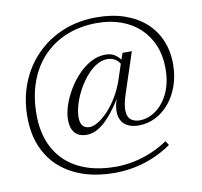

<svg xmlns="http://www.w3.org/2000/svg" viewBox="-89 -806 1080 1028"><g transform="rotate(-10 451.0 -292.0)"><path d="M624.5 -101.5Q574.5 -101.5 547 -126Q519.5 -150.5 519.5 -195Q519.5 -206.5 521.2 -219.5Q523 -232.5 527 -246L536 -278.5H542.5Q510 -225.5 482 -190.8Q454 -156 429.2 -136.2Q404.5 -116.5 383 -108.5Q361.5 -100.5 342.5 -100.5Q298 -100.5 276.8 -125.8Q255.5 -151 255.5 -195.5Q255.5 -232.5 269.5 -274.8Q283.5 -317 308 -358Q332.5 -399 364.8 -432.5Q397 -466 434.8 -486Q472.5 -506 512.5 -506Q543 -506 563.5 -492.8Q584 -479.5 600 -454.5L589 -439.5Q576 -461 558.5 -470.8Q541 -480.5 518.5 -480.5Q487.5 -480.5 457.2 -461.5Q427 -442.5 401 -411Q375 -379.5 355.2 -342.2Q335.5 -305 324.5 -267.5Q313.5 -230 313.5 -199Q313.5 -169.5 326 -154Q338.5 -138.5 364.5 -138.5Q383 -138.5 408.8 -153.5Q434.5 -168.5 463 -198Q491.5 -227.5 517.8 -271Q544 -314.5 562.5 -371.5L590.5 -456.5L605.5 -499.5H656L583 -278Q574 -250.5 570.2 -230.2Q566.5 -210 566.5 -194.5Q566.5 -159 585 -143.2Q603.5 -127.5 633.5 -127.5Q680 -127.5 722.2 -157.8Q764.5 -188 791 -244.2Q817.5 -300.5 817.5 -378.5Q817.5 -447 794.8 -502.5Q772 -558 730 -597.8Q688 -637.5 629.2 -659Q570.5 -680.5 499 -680.5Q406.5 -680.5 332 -650.2Q257.5 -620 204.2 -563.8Q151 -507.5 122.8 -429Q94.5 -350.5 94.5 -253.5Q94.5 -169 120.2 -104.2Q146 -39.5 194.2 5Q242.5 49.5 311 72.2Q379.5 95 464 95Q511 95 560 85.5Q609 76 657.2 56Q705.5 36 749.5 6.5L764.5 29.5Q720.5 60 670.8 81.8Q621 103.5 566.2 115Q511.5 126.5 452 126.5Q363 126.5 288.5 102.5Q214 78.5 159.2 31.2Q104.5 -16 74.2 -86.5Q44 -157 44 -249.5Q44 -349.5 77.8 -433.8Q111.5 -518 172.8 -580.2Q234 -642.5 317.5 -676.8Q401 -711 500.5 -711Q584 -711 650.8 -688.2Q717.5 -665.5 764.5 -623.8Q811.5 -582 836.5 -523.5Q861.5 -465 861.5 -393.5Q861.5 -331.5 843.2 -278.2Q825 -225 792.5 -185.5Q760 -146 717 -123.8Q674 -101.5 624.5 -101.5Z"/></g></svg>

Font: Newsreader 16pt 16pt Light
Style: Regular
Weight: 300
Version: Version 1.003